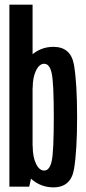

<svg xmlns="http://www.w3.org/2000/svg" viewBox="-20 -805 373 828"><path d="M20.5 0H106L120.5 -65V-785H20.5ZM210 3Q286 3 299.2 -76Q312.5 -155 312.5 -300Q312.5 -445.5 299.2 -524.2Q286 -603 210 -603Q156.5 -603 115.2 -566.8Q74 -530.5 74 -469.5L121 -426.5Q121 -471 135.2 -500.5Q149.5 -530 170.5 -530Q194 -530 203 -488.8Q212 -447.5 212 -300Q212 -151.5 203 -110.5Q194 -69.5 170.5 -69.5Q149.5 -69.5 135.2 -99Q121 -128.5 121 -175L74 -130Q74 -69 115.2 -33Q156.5 3 210 3Z"/></svg>

Font: Anybody ExtraCondensed Medium
Style: Regular
Weight: 500
Width: 2
Version: Version 1.113;gftools[0.9.25]